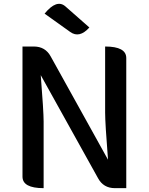

<svg xmlns="http://www.w3.org/2000/svg" viewBox="-20 -979 774 999"><path d="M207 0Q97 0 97 -60V-737H156Q216 -737 244 -685L542 -148Q527 -338 527 -393V-737Q637 -737 637 -677V0H578Q518 0 490 -52L192 -588Q207 -398 207 -347V0ZM445 -836Q393 -778 345 -813L212 -908Q275 -985 320 -946L445 -836Z"/></svg>

Font: Swei Half Moon CJK TC
Style: Medium
Weight: 500
Version: Version 2.125